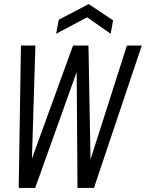

<svg xmlns="http://www.w3.org/2000/svg" viewBox="-20 -924 717 944"><path d="M72 0 83 -700H154L137 -144L339 -700H415L425 -140L604 -700H677L442 0H361L357 -570L153 0ZM256 -758 269 -827 416 -904 536 -824 524 -758 410 -838H406Z"/></svg>

Font: DM Mono Light
Style: Italic
Weight: 300
Italic angle: -10°
Designer: Colophon Foundry
Foundry: Colophon Foundry
Version: Version 1.000; ttfautohint (v1.8.2.53-6de2)